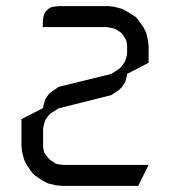

<svg xmlns="http://www.w3.org/2000/svg" viewBox="-20 -604 567 624"><path d="M49.8 -128.9V-216.8L120.1 -252.9L121.1 -261.2L126 -277.8L127.9 -283.2L137.2 -295.9L145 -304.2L170.9 -321.8L341.8 -363.8L368.2 -380.9L376 -389.2L384.8 -401.9L387.2 -407.2L392.1 -423.8L393.1 -432.1V-455.1L392.1 -463.9L390.1 -473.1L386.2 -480L377 -494.1L373 -498L359.9 -506.8L351.1 -511.2L341.8 -513.2L326.2 -516.1H119.1V-532.2L121.1 -549.8L124 -559.1L127.9 -565.9L137.2 -575.2L145 -580.1L152.8 -582L169.9 -584H334L351.1 -582L377 -575.2L394 -565.9L419.9 -549.8L428.2 -541L445.8 -516.1L455.1 -498L460.9 -473.1L462.9 -455.1V-399.9L393.1 -363.8L392.1 -356L387.2 -338.9L384.8 -334L376 -320.8L368.2 -313L341.8 -294.9L170.9 -252L145 -235.8L137.2 -228L127.9 -214.8L126 -210L121.1 -192.9L120.1 -185.1V-128.9L121.1 -120.1L123 -110.8L127 -103L137.2 -89.8L141.1 -85.9L153.8 -77.1L162.1 -71.8L170.9 -69.8L188 -67.9H462.9L429.2 0H179.2L161.1 -2L136.2 -7.8L118.2 -17.1L92.8 -34.2L84 -43L66.9 -67.9L58.1 -85.9L51.8 -110.8Z"/></svg>

Font: Petahja
Style: Regular
Weight: 400
Designer: T. Christopher White
Version: Version 1.1